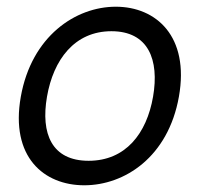

<svg xmlns="http://www.w3.org/2000/svg" viewBox="-20 -536 631 572"><path d="M231 16C351 16 481 -68 513 -248C545 -428 445 -516 325 -516C205 -516 74 -428 42 -248C10 -68 111 16 231 16ZM120 -248C139 -358 202 -443 312 -443C422 -443 455 -358 436 -248C417 -138 354 -57 244 -57C134 -57 101 -138 120 -248Z"/></svg>

Font: Uncut Sans
Style: Italic
Weight: 400
Italic angle: -10°
Designer: Kasper Nordkvist
Foundry: Uncut Type
Version: Version 1.111;FEAKit 1.0